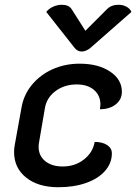

<svg xmlns="http://www.w3.org/2000/svg" viewBox="-20 -776 571 805"><path d="M39 -139Q39 -154 42 -169L70 -324Q79 -378 113.5 -420Q148 -462 200 -485.5Q252 -509 314 -509Q392 -509 441.5 -476Q491 -443 491 -391Q491 -359 465.5 -338.5Q440 -318 399 -318Q401 -332 401 -338Q401 -376 374 -399Q347 -422 302 -422Q250 -422 212.5 -394Q175 -366 168 -321L143 -175Q142 -170 142 -160Q142 -123 169.5 -100.5Q197 -78 243 -78Q294 -78 331.5 -107Q369 -136 377 -181Q409 -181 429 -168Q449 -155 449 -133Q449 -92 420.5 -59.5Q392 -27 341 -9Q290 9 225 9Q140 9 89.5 -31.5Q39 -72 39 -139ZM429 -738Q447 -756 478 -756Q495 -756 510 -748Q525 -740 531 -726L359 -575Q340 -560 323 -560Q305 -560 293 -575L174 -726Q185 -740 203 -748Q221 -756 239 -756Q268 -756 280 -738L338 -647Z"/></svg>

Font: K2D Medium
Style: Italic
Weight: 500
Italic angle: -10°
Designer: Katatrad Aksorn Co.,Ltd.
Foundry: Cadson Demak Co.,Ltd.
Version: Version 1.000; ttfautohint (v1.6)